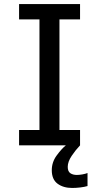

<svg xmlns="http://www.w3.org/2000/svg" viewBox="-20 -720 490 951"><path d="M74.5 0V-76H175.5V-624H74.5V-700H376.5V-624H274.5V-76H376.5V0ZM413.5 137V201.5Q398.5 206 377.5 208.5Q356.5 211 337.5 211Q293.5 211 265 189.8Q236.5 168.5 236.5 123Q236.5 83.5 260.2 50.8Q284 18 306 0H376.5Q354.5 23 335 52Q315.5 81 315.5 106.5Q315.5 129 328.2 137.8Q341 146.5 360.5 146.5Q373 146.5 388.2 143.8Q403.5 141 413.5 137Z"/></svg>

Font: Trispace Condensed
Style: Regular
Weight: 400
Width: 3
Designer: Tyler Finck
Foundry: Etcetera Type Company
Version: Version 1.210; ttfautohint (v1.8.3)